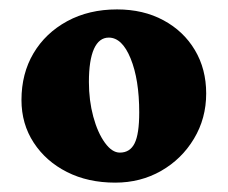

<svg xmlns="http://www.w3.org/2000/svg" viewBox="-20 -601 482 406"><path d="M223.6 -214.8Q166 -214.8 121.6 -237.3Q77.1 -259.8 51.3 -299.3Q25.4 -338.9 25.4 -389.6Q25.4 -445.3 50.8 -488.3Q76.2 -531.2 122.1 -556.2Q168 -581.1 227.5 -581.1Q283.2 -581.1 325.7 -558.1Q368.2 -535.2 392.1 -495.1Q416 -455.1 416 -403.3Q416 -350.6 390.1 -307.6Q364.3 -264.6 320.8 -239.7Q277.3 -214.8 223.6 -214.8ZM233.4 -278.3Q254.9 -278.3 264.6 -297.9Q274.4 -317.4 274.4 -363.3Q274.4 -432.6 256.3 -477.1Q238.3 -521.5 210 -521.5Q189.5 -521.5 178.7 -497.6Q168 -473.6 168 -427.7Q168 -388.7 177.2 -354.5Q186.5 -320.3 201.7 -299.3Q216.8 -278.3 233.4 -278.3Z"/></svg>

Font: Crimson Pro ExtraBold
Style: Regular
Weight: 800
Designer: Jacques Le Bailly
Foundry: Baron von Fonthausen
Version: Version 1.003